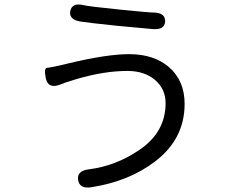

<svg xmlns="http://www.w3.org/2000/svg" viewBox="-20 -794 1040 858"><path d="M386 43Q335 50 329 10Q323 -30 375 -37Q498 -52 604 -125Q720 -204 720 -333Q720 -396 673 -436.5Q626 -477 549 -477Q445 -477 320 -440Q296 -433 272 -425L246 -415Q195 -397 185 -443Q175 -490 190.5 -491Q206 -492 258 -504L291 -512Q459 -552 557 -552Q667 -552 734 -495Q805 -434 805 -330Q805 -174 675 -74Q557 17 386 43ZM718 -698Q716 -660 663 -664L501 -679Q366 -693 338 -698Q287 -707 294 -745Q302 -783 353 -771Q378 -765 517 -751Q645 -738 667 -738Q719 -737 718 -698Z"/></svg>

Font: Resource Han Rounded HK
Style: Regular
Weight: 400
Designer: Cyano Hao (round all glyphs); Ryoko NISHIZUKA  (kana, bopomofo & ideographs); Paul D. Hunt (Latin, Greek & Cyrillic); Sa
Foundry: Cyano Hao
Version: 0.990